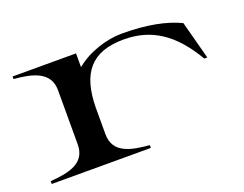

<svg xmlns="http://www.w3.org/2000/svg" viewBox="-86 -676 1066 839"><g transform="rotate(-20 446.5 -256.5)"><path d="M322 -124V-248C324 -407 387 -486 538 -486C666 -486 760 -425 841 -287H855L808 -464C743 -495 656 -513 539 -513C469 -513 382 -486 322 -436V-500H27V-488C111 -481 193 -463 193 -376V-124C193 -34 111 -20 27 -13V0H488V-13C406 -20 322 -34 322 -124Z"/></g></svg>

Font: Sprat Extended Medium
Style: Regular
Weight: 500
Width: 9
Designer: Ethan Nakache
Foundry: Collletttivo
Version: Version 2.000;Glyphs 3.2 (3217)